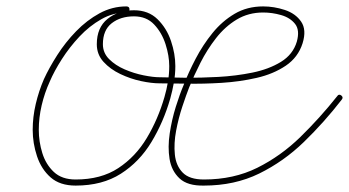

<svg xmlns="http://www.w3.org/2000/svg" viewBox="-20 -570 1089 599"><path d="M384 -541Q384 -531 374 -531Q333 -531 296 -510Q259 -489 228 -456Q197 -423 173 -385.5Q149 -348 135 -315Q119 -280 110 -241.5Q101 -203 101 -165Q101 -128 112 -92.5Q123 -57 148 -33.5Q173 -10 216 -10Q295 -10 349 -45.5Q403 -81 438 -139.5Q473 -198 493 -267Q500 -291 504 -315Q508 -339 508 -364Q508 -396 496.5 -432Q485 -468 461 -493.5Q437 -519 398 -519Q356 -519 328.5 -497.5Q301 -476 301 -432Q301 -405 320.5 -385.5Q340 -366 369 -353.5Q398 -341 428 -335Q458 -329 478 -329Q508 -328 556.5 -327.5Q605 -327 660.5 -330Q716 -333 767.5 -343.5Q819 -354 856.5 -377Q894 -400 906 -440Q916 -476 900.5 -495.5Q885 -515 857 -523Q829 -531 801 -531Q755 -531 718.5 -509Q682 -487 654 -451Q626 -415 605.5 -374.5Q585 -334 570 -297Q561 -274 549 -238Q537 -202 529.5 -162.5Q522 -123 525.5 -88Q529 -53 550 -31.5Q571 -10 616 -10Q709 -10 782.5 -46.5Q856 -83 917 -142.5Q978 -202 1032 -270Q1037 -278 1045 -272Q1052 -266 1046 -259Q991 -188 928 -127Q865 -66 788.5 -28.5Q712 9 616 9Q565 10 540 -13.5Q515 -37 509 -74Q503 -111 509.5 -154Q516 -197 528.5 -237Q541 -277 553 -305Q568 -344 590.5 -387Q613 -430 643 -467Q673 -504 712 -527Q751 -550 801 -550Q835 -550 868.5 -539Q902 -528 919.5 -502.5Q937 -477 924 -435Q910 -391 871.5 -365Q833 -339 780.5 -327Q728 -315 671 -311.5Q614 -308 563 -309Q512 -310 478 -310Q453 -310 420 -317Q387 -324 355.5 -339Q324 -354 303 -377Q282 -400 282 -432Q282 -484 315.5 -511Q349 -538 398 -538Q443 -538 471.5 -510Q500 -482 513.5 -442Q527 -402 527 -364Q527 -338 522.5 -312.5Q518 -287 511 -262Q490 -189 452.5 -127Q415 -65 357 -28Q299 9 216 9Q167 9 138 -16.5Q109 -42 95.5 -82.5Q82 -123 82 -165Q82 -205 91.5 -245.5Q101 -286 117 -323Q133 -358 158.5 -398Q184 -438 217.5 -472.5Q251 -507 290.5 -528.5Q330 -550 374 -550Q384 -550 384 -541Z"/></svg>

Font: FRB American Cursive Guidelines Extralight
Style: Italic
Weight: 200
Italic angle: -25°
Version: Version 2.0;Modular Font Editor K font №1